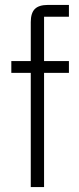

<svg xmlns="http://www.w3.org/2000/svg" viewBox="-20 -760 320 780"><path d="M105 0V-464H26V-512H105V-670Q105 -707 121.5 -723.5Q138 -740 175 -740H260V-692H159V-512H260V-464H159V0Z"/></svg>

Font: IBM Plex Sans Condensed Light
Style: Regular
Weight: 300
Width: 3
Designer: Mike Abbink, Paul van der Laan, Pieter van Rosmalen
Foundry: Bold Monday
Version: Version 3.201